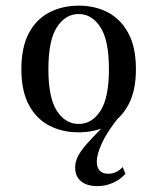

<svg xmlns="http://www.w3.org/2000/svg" viewBox="-20 -447 544 665"><path d="M316.9 197.6Q280.6 197.6 260.5 180.6Q240.3 163.7 240.3 133.9Q240.3 112.1 250.8 92.7Q261.3 73.4 279.4 52.8Q297.6 32.3 321 8.5Q344.4 -15.3 370.2 -46L396 -46.8Q352.4 7.3 333.9 46.8Q315.3 86.3 315.3 112.9Q315.3 133.1 325.4 144Q335.5 154.8 354.8 154.8Q383.1 154.8 404.8 131.5L414.5 154.8Q396.8 175 371 186.3Q345.2 197.6 316.9 197.6ZM252.4 11.3Q195.2 11.3 150.4 -12.1Q105.6 -35.5 79.8 -83.9Q54 -132.3 54 -207.3Q54 -283.1 79.8 -331.9Q105.6 -380.6 150.8 -404Q196 -427.4 252.4 -427.4Q309.7 -427.4 354 -404Q398.4 -380.6 424.6 -331.9Q450.8 -283.1 450.8 -207.3Q450.8 -132.3 424.6 -83.9Q398.4 -35.5 354 -12.1Q309.7 11.3 252.4 11.3ZM252.4 -17.7Q298.4 -17.7 327.8 -62.9Q357.3 -108.1 357.3 -207.3Q357.3 -307.3 327.8 -352.8Q298.4 -398.4 252.4 -398.4Q206.5 -398.4 177 -352.8Q147.6 -307.3 147.6 -207.3Q147.6 -108.1 177 -62.9Q206.5 -17.7 252.4 -17.7Z"/></svg>

Font: Playfair 5pt SemiExpanded Light Medium
Style: Regular
Weight: 500
Version: Version 2.203